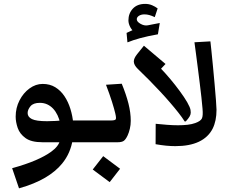

<svg xmlns="http://www.w3.org/2000/svg" viewBox="-20 -749 1204 1011"><path d="M80.1 242.7 43.9 136.7Q116.2 116.7 166.7 95Q217.3 73.2 249 50.3Q289.1 21.5 296.4 -11.2L316.9 0H203.1Q144.5 0 114.3 -22Q84 -43.9 73.2 -75.4Q62.5 -106.9 62.5 -134.8Q62.5 -181.2 82.8 -220.5Q103 -259.8 135.5 -283.4Q168 -307.1 204.6 -307.1Q242.7 -307.1 271.2 -289.6Q299.8 -272 319.6 -242.2Q339.4 -212.4 350.8 -175.3Q362.3 -138.2 365.7 -99.1L341.8 -114.7H416V0H338.4L362.8 -14.6Q357.4 20.5 343.8 52.2Q330.1 84 307.1 112.3Q273.4 153.8 217.5 186.8Q161.6 219.7 80.1 242.7ZM297.4 -98.6Q292.5 -122.1 283 -142.1Q273.4 -162.1 259.8 -176.8Q246.1 -191.4 228.5 -199.5Q210.9 -207.5 189.9 -207.5Q155.3 -207.5 140.4 -189.5Q125.5 -171.4 125.5 -153.8Q125.5 -133.3 147.9 -122.1Q170.4 -110.8 228 -110.8Q248 -110.8 271.2 -112.1Q294.4 -113.3 317.4 -115.2ZM416 0V-114.7Q435.5 -114.7 444.1 -101.8Q452.6 -88.9 452.6 -56.2Q452.6 -26.4 443.4 -13.2Q434.1 0 416 0Z M416 0V-114.7H564.5Q585 -114.7 589.1 -120.4Q593.3 -126 586.9 -152.3Q582 -173.8 569.6 -213.4Q557.1 -252.9 538.1 -302.7L621.1 -308.1Q644.5 -251 656.5 -203.4Q668.5 -155.8 668.5 -112.8Q668.5 -91.3 663.8 -71.3Q659.2 -51.3 651.9 -35.6Q641.6 -13.7 630.9 -6.8Q620.1 0 600.1 0ZM416 0Q397.9 0 388.7 -13.2Q379.4 -26.4 379.4 -56.2Q379.4 -88.9 387.9 -101.8Q396.5 -114.7 416 -114.7ZM557.6 210 468.3 143.6 523.4 73.2 612.3 139.6Z M903.3 20.5Q880.4 20.5 855 18.1Q829.6 15.6 799.3 10.3L799.8 -97.2Q829.1 -94.2 859.4 -91.8Q889.6 -89.4 917.5 -89.4Q943.8 -89.4 967.3 -92Q990.7 -94.7 1008.3 -101.1Q1036.6 -111.3 1043.2 -125.5Q1049.8 -139.6 1046.4 -177.2Q1044.4 -202.1 1040.5 -237.1Q1036.6 -272 1031.7 -311.5Q1026.9 -351.1 1021.7 -390.9Q1016.6 -430.7 1012 -465.8Q1007.3 -501 1003.9 -526.4L1087.9 -531.2Q1089.4 -519.5 1093 -483.9Q1096.7 -448.2 1101.3 -400.9Q1106 -353.5 1110.1 -305.7Q1114.3 -257.8 1117.2 -220.9Q1120.1 -184.1 1120.1 -170.9Q1120.1 -112.3 1099.6 -71.3Q1076.2 -25.9 1027.1 -2.7Q978 20.5 903.3 20.5ZM958.5 -109.9 952.6 -109.4Q939 -130.9 919.2 -156Q899.4 -181.2 875.2 -209.2Q851.1 -237.3 823.5 -266.8Q795.9 -296.4 766.1 -326.7Q736.3 -356.9 705.6 -386.2Q684.6 -406.7 684.6 -425.3Q684.6 -441.9 701.7 -463.4L737.8 -508.3L851.6 -412.1L789.6 -346.7L803.7 -411.6Q825.2 -391.1 851.1 -362.3Q877 -333.5 902.3 -301.3Q927.7 -269 948 -239Q968.3 -209 978 -186.5Q981.9 -177.2 983.2 -170.2Q984.4 -163.1 984.4 -156.2Q984.4 -146 978.3 -135.5Q972.2 -125 958.5 -109.9ZM652.8 -526.4 650.9 -526.9 646.5 -575.7 692.9 -597.2 695.3 -578.1Q678.2 -584 667.2 -603.8Q656.2 -623.5 656.2 -641.6Q656.2 -678.2 679.4 -703.4Q702.6 -728.5 744.6 -728.5Q764.2 -728.5 780.8 -721.4Q797.4 -714.4 810.1 -704.6L794.9 -658.7Q779.8 -666 766.6 -669.7Q753.4 -673.3 740.7 -673.3Q723.6 -673.3 711.9 -666Q700.2 -658.7 700.2 -647.5Q700.2 -634.8 720 -623.5Q739.7 -612.3 758.3 -615.7Q766.6 -617.2 782.2 -620.4Q797.9 -623.5 821.3 -627.9L811.5 -568.4Q756.3 -558.6 717.3 -547.9Q678.2 -537.1 652.8 -526.4Z"/></svg>

Font: Markazi Text
Style: Regular
Weight: 400
Designer: Borna Izadpanah (Arabic designer), Fiona Ross (Arabic design director) and Florian Runge (Latin designer)
Foundry: Borna Izadpanah and Florian Runge
Version: Version 1.000